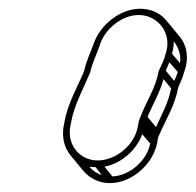

<svg xmlns="http://www.w3.org/2000/svg" viewBox="-20 -741 441 432"><path d="M138 -456 140 -466C147 -505 169 -545 183 -578C187 -599 199 -621 206 -644C220 -681 263 -714 305 -706C341 -699 368 -661 352 -618C349 -604 343 -595 337 -581C330 -542 310 -515 296 -478C292 -470 292 -465 290 -456C283 -415 241 -380 200 -380C159 -380 131 -415 138 -456ZM380 -579C378 -572 375 -566 372 -559L353 -582C356 -588 358 -594 361 -601ZM385 -599 367 -620C370 -630 371 -639 371 -648C381 -635 388 -618 385 -599ZM365 -542C359 -510 344 -484 331 -455L312 -478C323 -505 339 -531 348 -563ZM318 -418C310 -379 272 -346 233 -344L215 -366C253 -373 287 -403 300 -439ZM209 -347C198 -351 188 -357 181 -366C185 -365 190 -365 195 -365ZM355 -694C344 -708 328 -717 310 -720C259 -729 208 -689 192 -646C185 -626 174 -604 169 -580C156 -549 132 -508 125 -466L123 -456C119 -431 125 -408 139 -391L168 -356C182 -340 202 -329 227 -329C277 -329 325 -372 334 -421C335 -429 335 -431 339 -439C353 -472 373 -502 381 -544C386 -555 391 -567 395 -581C406 -612 400 -640 384 -659Z"/></svg>

Font: Blanket
Style: Ugh
Weight: 900
Foundry: Cannot Into Space Fonts
Version: Version 0.9